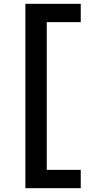

<svg xmlns="http://www.w3.org/2000/svg" viewBox="-20 -843 540 1006"><path d="M113 143V-823H403V-727H225V47H403V143Z"/></svg>

Font: Iosevka Custom
Style: Bold
Weight: 700
Monospace: yes
Designer: Belleve Invis
Foundry: Belleve Invis
Version: Version 30.3.3; ttfautohint (v1.8.3)